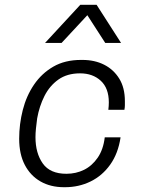

<svg xmlns="http://www.w3.org/2000/svg" viewBox="-20 -771 589 801"><path d="M247 10Q191 10 149 -14Q107 -38 83.5 -83Q60 -128 60 -192Q60 -253 75 -312Q90 -371 122 -418Q154 -465 202.5 -493Q251 -521 318 -521H324Q375 -521 414.5 -501Q454 -481 477.5 -443Q501 -405 501 -349Q501 -341 501 -332Q501 -323 499 -313H432Q433 -321 433.5 -329Q434 -337 434 -344Q434 -403 400.5 -434Q367 -465 314 -465Q260 -465 223.5 -439Q187 -413 165.5 -370.5Q144 -328 135 -277Q132 -255 130 -235Q128 -215 128 -199Q128 -132 158.5 -89Q189 -46 257 -46Q297 -46 330.5 -62.5Q364 -79 387.5 -113Q411 -147 417 -198H483Q473 -131 440 -84.5Q407 -38 358 -14Q309 10 251 10ZM168 -592 315 -751H383L485 -592H419L328 -733H368L237 -592Z"/></svg>

Font: Chivo ExtraLight
Style: Italic
Weight: 250
Italic angle: -8.05°
Designer: Hector Gatti
Foundry: Omnibus-Type
Version: Version 2.002